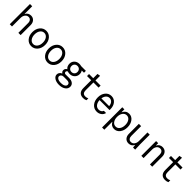

<svg xmlns="http://www.w3.org/2000/svg" viewBox="515 -2750 4971 4971"><g transform="rotate(45 3000.0 -265.0)"><path d="M190 0H108V-740H190V-462H194Q241 -550 341 -550Q415 -550 460.5 -499Q506 -448 506 -365V0H423V-358Q423 -414 395 -447Q367 -480 321 -480Q264 -480 227 -432.5Q190 -385 190 -312Z M1069 -69Q1002 10 900 10Q798 10 731.5 -69Q665 -148 665 -270Q665 -392 731.5 -471Q798 -550 900 -550Q1002 -550 1069 -471Q1136 -392 1136 -270Q1136 -148 1069 -69ZM790.5 -122Q833 -65 900 -65Q967 -65 1009.5 -122Q1052 -179 1052 -270Q1052 -361 1009.5 -418Q967 -475 900 -475Q833 -475 790.5 -418Q748 -361 748 -270Q748 -179 790.5 -122Z M1669 -69Q1602 10 1500 10Q1398 10 1331.5 -69Q1265 -148 1265 -270Q1265 -392 1331.5 -471Q1398 -550 1500 -550Q1602 -550 1669 -471Q1736 -392 1736 -270Q1736 -148 1669 -69ZM1390.5 -122Q1433 -65 1500 -65Q1567 -65 1609.5 -122Q1652 -179 1652 -270Q1652 -361 1609.5 -418Q1567 -475 1500 -475Q1433 -475 1390.5 -418Q1348 -361 1348 -270Q1348 -179 1390.5 -122Z M2113 -255Q2161 -255 2191.5 -286Q2222 -317 2222 -366Q2222 -415 2191.5 -446Q2161 -477 2113 -477Q2064 -477 2033.5 -446Q2003 -415 2003 -366Q2003 -317 2033.5 -286Q2064 -255 2113 -255ZM2177 -26H2049Q2012 -26 1986.5 -3.5Q1961 19 1961 51Q1961 91 2004 116Q2047 141 2118 141Q2191 141 2235 114.5Q2279 88 2279 45Q2279 11 2252 -7.5Q2225 -26 2177 -26ZM2113 -185Q2072 -185 2036 -199Q2000 -183 2000 -149Q2000 -129 2013.5 -116Q2027 -103 2047 -103H2182Q2264 -103 2312.5 -65.5Q2361 -28 2361 36Q2361 113 2292.5 161.5Q2224 210 2115 210Q2015 210 1950.5 167.5Q1886 125 1886 59Q1886 20 1908.5 -11Q1931 -42 1970 -58V-63Q1928 -90 1928 -140Q1928 -198 1985 -230Q1923 -282 1923 -369Q1923 -448 1976.5 -499Q2030 -550 2113 -550Q2149 -550 2179 -540H2355V-471H2273V-470Q2303 -426 2303 -369Q2303 -290 2249 -237.5Q2195 -185 2113 -185Z M2706 -181Q2706 -60 2813 -60Q2860 -60 2904 -82V-13Q2861 10 2800 10Q2714 10 2669 -38.5Q2624 -87 2624 -181V-466H2471V-540H2624V-696L2706 -710V-540H2894V-466H2706Z M3143 -320H3426Q3422 -391 3383.5 -434.5Q3345 -478 3287 -478Q3231 -478 3192 -435.5Q3153 -393 3143 -320ZM3507 -286V-255H3140Q3145 -168 3187.5 -115.5Q3230 -63 3299 -63Q3341 -63 3372.5 -83Q3404 -103 3416 -138H3497Q3482 -71 3427 -30.5Q3372 10 3298 10Q3193 10 3125.5 -69.5Q3058 -149 3058 -273Q3058 -395 3122.5 -472.5Q3187 -550 3287 -550Q3384 -550 3445.5 -476.5Q3507 -403 3507 -286Z M4027.5 -419Q3986 -476 3919 -476Q3852 -476 3810 -418.5Q3768 -361 3768 -270Q3768 -179 3810 -121.5Q3852 -64 3919 -64Q3986 -64 4027.5 -121Q4069 -178 4069 -270Q4069 -362 4027.5 -419ZM3688 200V-540H3765V-439H3770Q3822 -550 3934 -550Q4029 -550 4090.5 -470.5Q4152 -391 4152 -270Q4152 -148 4090 -69Q4028 10 3933 10Q3827 10 3775 -90H3770V200Z M4693 -540V-180Q4693 -110 4700 0H4622Q4616 -54 4615 -80H4610Q4563 10 4461 10Q4386 10 4340.5 -41Q4295 -92 4295 -175V-540H4378V-182Q4378 -126 4405.5 -93Q4433 -60 4480 -60Q4538 -60 4574.5 -107Q4611 -154 4611 -228V-540Z M5008 0H4926V-540H5003V-457H5007Q5053 -550 5158 -550Q5233 -550 5278.5 -499Q5324 -448 5324 -365V0H5241V-358Q5241 -414 5213.5 -447Q5186 -480 5139 -480Q5081 -480 5044.5 -433Q5008 -386 5008 -312Z M5706 -181Q5706 -60 5813 -60Q5860 -60 5904 -82V-13Q5861 10 5800 10Q5714 10 5669 -38.5Q5624 -87 5624 -181V-466H5471V-540H5624V-696L5706 -710V-540H5894V-466H5706Z"/></g></svg>

Font: CommitMono
Style: 450Regular
Weight: 450
Designer: Eigil Nikolajsen
Foundry: Eigil Nikolajsen
Version: Version 1.002